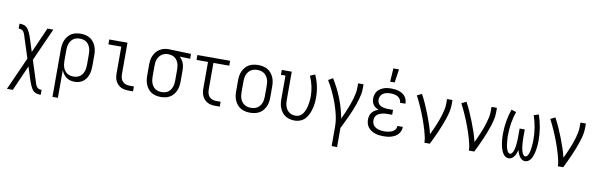

<svg xmlns="http://www.w3.org/2000/svg" viewBox="-58 -1331 6615 2126"><g transform="rotate(10 3250.0 -268.0)"><path d="M54 215 219 -154 156 -350Q153 -358 150.5 -366Q148 -374 146 -382L145 -384Q142 -394 139 -404Q136 -414 131.5 -423.5Q127 -433 121 -441.5Q115 -450 106 -455.5Q97 -461 86.5 -463Q76 -465 66 -465V-520Q86 -520 105 -516.5Q124 -513 140 -502Q156 -491 166.5 -474Q177 -457 185 -439Q193 -421 199.5 -403Q206 -385 212 -366L254 -234L380 -520H446L281 -151L344 45Q347 53 349.5 61Q352 69 354 77L355 79Q358 89 361 99Q364 109 368.5 118.5Q373 128 379 136.5Q385 145 394 150.5Q403 156 413.5 158Q424 160 434 160V215Q414 215 395 211.5Q376 208 360 197Q344 186 333.5 169Q323 152 315 134Q307 116 300.5 98Q294 80 288 61L246 -71L120 215Z M566 215V-320Q566 -347 570 -373Q574 -399 584.5 -423.5Q595 -448 612 -469Q629 -490 652 -503.5Q675 -517 701 -522.5Q727 -528 754 -528Q781 -528 807 -522.5Q833 -517 856 -503.5Q879 -490 896 -469Q913 -448 923.5 -423.5Q934 -399 938 -373Q942 -347 942 -320V-200Q942 -175 939 -150Q936 -125 928 -101Q920 -77 905.5 -56Q891 -35 871 -20Q851 -5 826.5 1.5Q802 8 777 8Q752 8 727.5 1.5Q703 -5 683.5 -19.5Q664 -34 649.5 -54.5Q635 -75 627 -98V215ZM754 -47Q773 -47 791.5 -51.5Q810 -56 825.5 -66.5Q841 -77 852 -92.5Q863 -108 869.5 -126Q876 -144 878.5 -162.5Q881 -181 881 -200V-320Q881 -339 878.5 -357.5Q876 -376 869.5 -394Q863 -412 852 -427.5Q841 -443 825.5 -453.5Q810 -464 791.5 -468.5Q773 -473 754 -473Q735 -473 716.5 -468.5Q698 -464 682.5 -453.5Q667 -443 656 -427.5Q645 -412 638.5 -394Q632 -376 629.5 -357.5Q627 -339 627 -320V-200Q627 -181 629.5 -162.5Q632 -144 638.5 -126Q645 -108 656 -93Q667 -78 682.5 -67Q698 -56 716.5 -51.5Q735 -47 754 -47Z M1434 0H1384Q1362 0 1340 -3.5Q1318 -7 1298 -17Q1278 -27 1262.5 -43Q1247 -59 1237 -79Q1227 -99 1223.5 -120.5Q1220 -142 1220 -165V-465H1075V-520H1280V-165Q1280 -143 1286 -122Q1292 -101 1306.5 -85Q1321 -69 1342 -62Q1363 -55 1384 -55H1434Z M1746 8Q1719 8 1693 2.5Q1667 -3 1644 -16.5Q1621 -30 1604 -51Q1587 -72 1576.5 -96.5Q1566 -121 1562 -147Q1558 -173 1558 -200V-320Q1558 -346 1561.5 -371.5Q1565 -397 1575 -420.5Q1585 -444 1601 -464.5Q1617 -485 1638.5 -499Q1660 -513 1684.5 -520.5Q1709 -528 1735 -528H1750L1994 -520V-465L1876 -469Q1892 -455 1903.5 -437.5Q1915 -420 1922 -401Q1929 -382 1931.5 -361.5Q1934 -341 1934 -320V-200Q1934 -173 1930 -147Q1926 -121 1915.5 -96.5Q1905 -72 1888 -51Q1871 -30 1848 -16.5Q1825 -3 1799 2.5Q1773 8 1746 8ZM1746 -47Q1765 -47 1783.5 -51.5Q1802 -56 1817.5 -66.5Q1833 -77 1844 -92.5Q1855 -108 1861.5 -126Q1868 -144 1870.5 -162.5Q1873 -181 1873 -200V-320Q1873 -346 1868 -372.5Q1863 -399 1849 -421.5Q1835 -444 1811.5 -457.5Q1788 -471 1761 -472L1750 -473H1741Q1723 -473 1705 -467Q1687 -461 1672.5 -450.5Q1658 -440 1647 -424.5Q1636 -409 1629.5 -392Q1623 -375 1621 -356.5Q1619 -338 1619 -320V-200Q1619 -181 1621.5 -162.5Q1624 -144 1630.5 -126Q1637 -108 1648 -92.5Q1659 -77 1674.5 -66.5Q1690 -56 1708.5 -51.5Q1727 -47 1746 -47Z M2409 0H2360Q2338 0 2316 -3.5Q2294 -7 2274 -17Q2254 -27 2238 -43Q2222 -59 2212.5 -79Q2203 -99 2199 -120.5Q2195 -142 2195 -165V-465H2066V-520H2434V-465H2256V-165Q2256 -143 2261.5 -122Q2267 -101 2281.5 -85Q2296 -69 2317 -62Q2338 -55 2360 -55H2409Z M2750 8Q2723 8 2696.5 2.5Q2670 -3 2646.5 -16Q2623 -29 2605.5 -50Q2588 -71 2577 -95.5Q2566 -120 2562 -146.5Q2558 -173 2558 -200V-320Q2558 -347 2562 -373.5Q2566 -400 2577 -424.5Q2588 -449 2605.5 -470Q2623 -491 2646.5 -504Q2670 -517 2696.5 -522.5Q2723 -528 2750 -528Q2777 -528 2803.5 -522.5Q2830 -517 2853.5 -504Q2877 -491 2894.5 -470Q2912 -449 2923 -424.5Q2934 -400 2938 -373.5Q2942 -347 2942 -320V-200Q2942 -173 2938 -146.5Q2934 -120 2923 -95.5Q2912 -71 2894.5 -50Q2877 -29 2853.5 -16Q2830 -3 2803.5 2.5Q2777 8 2750 8ZM2750 -47Q2769 -47 2788 -51.5Q2807 -56 2823 -66.5Q2839 -77 2850.5 -92Q2862 -107 2869 -125Q2876 -143 2878.5 -162Q2881 -181 2881 -200V-320Q2881 -339 2878.5 -358Q2876 -377 2869 -395Q2862 -413 2850.5 -428Q2839 -443 2823 -453.5Q2807 -464 2788 -468.5Q2769 -473 2750 -473Q2731 -473 2712 -468.5Q2693 -464 2677 -453.5Q2661 -443 2649.5 -428Q2638 -413 2631 -395Q2624 -377 2621.5 -358Q2619 -339 2619 -320V-200Q2619 -181 2621.5 -162Q2624 -143 2631 -125Q2638 -107 2649.5 -92Q2661 -77 2677 -66.5Q2693 -56 2712 -51.5Q2731 -47 2750 -47Z M3254 8Q3227 8 3201 2.5Q3175 -3 3152 -16.5Q3129 -30 3112 -51Q3095 -72 3084.5 -96.5Q3074 -121 3070 -147Q3066 -173 3066 -200V-465H3015V-520H3127V-200Q3127 -181 3129.5 -162.5Q3132 -144 3138.5 -126Q3145 -108 3156 -92.5Q3167 -77 3182.5 -66.5Q3198 -56 3216.5 -51.5Q3235 -47 3254 -47Q3273 -47 3290.5 -54.5Q3308 -62 3321 -75Q3334 -88 3343 -104.5Q3352 -121 3358.5 -138.5Q3365 -156 3369 -174Q3373 -192 3376 -210.5Q3379 -229 3380.5 -247.5Q3382 -266 3382 -285Q3382 -343 3369.5 -400.5Q3357 -458 3333 -511L3388 -534Q3415 -475 3428.5 -412Q3442 -349 3442 -285Q3442 -252 3438.5 -220Q3435 -188 3426.5 -156.5Q3418 -125 3404.5 -95.5Q3391 -66 3369.5 -42Q3348 -18 3317 -5Q3286 8 3254 8Z M3705 215V0Q3705 -66 3690 -131.5Q3675 -197 3652.5 -259.5Q3630 -322 3602 -382Q3574 -442 3539 -499L3590 -528Q3651 -431 3693.5 -323.5Q3736 -216 3756 -104Q3770 -133 3783 -162Q3796 -191 3808 -221Q3820 -251 3831 -281Q3842 -311 3851 -342Q3860 -373 3866.5 -404.5Q3873 -436 3873 -468V-520H3934V-468Q3934 -437 3927.5 -406Q3921 -375 3912.5 -345Q3904 -315 3893.5 -285.5Q3883 -256 3871.5 -227Q3860 -198 3847 -169.5Q3834 -141 3821 -112.5Q3808 -84 3794 -56Q3780 -28 3766 0V215Z M4247 8Q4224 8 4200.5 5Q4177 2 4154.5 -5.5Q4132 -13 4112 -26Q4092 -39 4077.5 -57.5Q4063 -76 4056.5 -99Q4050 -122 4050 -146Q4050 -167 4056 -188Q4062 -209 4075.5 -225.5Q4089 -242 4107.5 -253.5Q4126 -265 4147 -271Q4129 -278 4113.5 -288.5Q4098 -299 4086.5 -314Q4075 -329 4070.5 -347.5Q4066 -366 4066 -384Q4066 -406 4072 -427.5Q4078 -449 4091 -466.5Q4104 -484 4122.5 -496Q4141 -508 4161.5 -515.5Q4182 -523 4203.5 -525.5Q4225 -528 4247 -528Q4268 -528 4289 -525.5Q4310 -523 4330 -516.5Q4350 -510 4368.5 -499Q4387 -488 4400.5 -472Q4414 -456 4421 -435.5Q4428 -415 4428 -394V-389H4367V-392Q4367 -412 4355 -429.5Q4343 -447 4325.5 -456.5Q4308 -466 4287.5 -469.5Q4267 -473 4247 -473Q4226 -473 4205 -469Q4184 -465 4166 -454Q4148 -443 4137.5 -424Q4127 -405 4127 -383Q4127 -369 4131.5 -355.5Q4136 -342 4145.5 -331.5Q4155 -321 4167.5 -314.5Q4180 -308 4194 -304.5Q4208 -301 4222 -299.5Q4236 -298 4250 -298H4305V-243H4250Q4234 -243 4218 -241.5Q4202 -240 4187 -235.5Q4172 -231 4157.5 -224Q4143 -217 4132 -205.5Q4121 -194 4116 -178.5Q4111 -163 4111 -147Q4111 -131 4116 -115.5Q4121 -100 4131 -88Q4141 -76 4155 -68Q4169 -60 4184.5 -55.5Q4200 -51 4215.5 -49Q4231 -47 4247 -47Q4262 -47 4276.5 -48.5Q4291 -50 4305.5 -53Q4320 -56 4333.5 -62Q4347 -68 4358.5 -77.5Q4370 -87 4376.5 -100.5Q4383 -114 4383 -129V-131H4444V-128Q4444 -105 4435.5 -84Q4427 -63 4412 -46.5Q4397 -30 4377 -19.5Q4357 -9 4335.5 -2.5Q4314 4 4291.5 6Q4269 8 4247 8ZM4219 -600 4229 -751H4292L4270 -600Z M4710 0Q4710 -33 4702.5 -66Q4695 -99 4686 -131Q4677 -163 4666.5 -194.5Q4656 -226 4644.5 -257.5Q4633 -289 4620.5 -320Q4608 -351 4594.5 -381.5Q4581 -412 4567 -442Q4553 -472 4537 -502L4590 -528Q4617 -478 4640.5 -425.5Q4664 -373 4684.5 -320Q4705 -267 4723.5 -213Q4742 -159 4755 -104Q4769 -133 4782 -162Q4795 -191 4807.5 -221Q4820 -251 4831 -281Q4842 -311 4851 -342Q4860 -373 4866.5 -404.5Q4873 -436 4873 -468V-520H4934V-468Q4934 -426 4924.5 -385.5Q4915 -345 4902 -305.5Q4889 -266 4873.5 -227.5Q4858 -189 4841.5 -150.5Q4825 -112 4807 -74.5Q4789 -37 4771 0Z M5210 0Q5210 -33 5202.5 -66Q5195 -99 5186 -131Q5177 -163 5166.5 -194.5Q5156 -226 5144.5 -257.5Q5133 -289 5120.5 -320Q5108 -351 5094.5 -381.5Q5081 -412 5067 -442Q5053 -472 5037 -502L5090 -528Q5117 -478 5140.5 -425.5Q5164 -373 5184.5 -320Q5205 -267 5223.5 -213Q5242 -159 5255 -104Q5269 -133 5282 -162Q5295 -191 5307.5 -221Q5320 -251 5331 -281Q5342 -311 5351 -342Q5360 -373 5366.5 -404.5Q5373 -436 5373 -468V-520H5434V-468Q5434 -426 5424.5 -385.5Q5415 -345 5402 -305.5Q5389 -266 5373.5 -227.5Q5358 -189 5341.5 -150.5Q5325 -112 5307 -74.5Q5289 -37 5271 0Z M5658 8Q5639 8 5622.5 -2.5Q5606 -13 5595.5 -28.5Q5585 -44 5578 -61.5Q5571 -79 5566 -97Q5561 -115 5558 -134Q5555 -153 5553 -171.5Q5551 -190 5550 -208.5Q5549 -227 5549 -246Q5549 -318 5561 -389Q5573 -460 5596 -528L5651 -511Q5629 -447 5618 -380Q5607 -313 5607 -246Q5607 -235 5607 -223.5Q5607 -212 5608 -201Q5609 -190 5610 -179Q5611 -168 5612 -157.5Q5613 -147 5614.5 -136Q5616 -125 5618.5 -114Q5621 -103 5624.5 -92.5Q5628 -82 5632.5 -72Q5637 -62 5645 -53.5Q5653 -45 5664 -45Q5676 -45 5684 -54.5Q5692 -64 5697 -74.5Q5702 -85 5705 -96.5Q5708 -108 5710.5 -119.5Q5713 -131 5714.5 -142.5Q5716 -154 5717 -166Q5718 -178 5719 -189.5Q5720 -201 5720.5 -213Q5721 -225 5721 -236.5Q5721 -248 5721 -260V-338H5779V-260Q5779 -248 5779 -236.5Q5779 -225 5779.5 -213Q5780 -201 5781 -189.5Q5782 -178 5783 -166Q5784 -154 5785.5 -142.5Q5787 -131 5789.5 -119.5Q5792 -108 5795 -96.5Q5798 -85 5803 -74.5Q5808 -64 5816 -54.5Q5824 -45 5836 -45Q5847 -45 5855 -53.5Q5863 -62 5867.5 -72Q5872 -82 5875.5 -92.5Q5879 -103 5881.5 -114Q5884 -125 5885.5 -136Q5887 -147 5888 -157.5Q5889 -168 5890 -179Q5891 -190 5892 -201Q5893 -212 5893 -223.5Q5893 -235 5893 -246Q5893 -313 5882 -380Q5871 -447 5849 -511L5904 -528Q5927 -460 5939 -389Q5951 -318 5951 -246Q5951 -227 5950 -208.5Q5949 -190 5947 -171.5Q5945 -153 5942 -134Q5939 -115 5934 -97Q5929 -79 5922 -61.5Q5915 -44 5904.5 -28.5Q5894 -13 5877.5 -2.5Q5861 8 5842 8Q5823 8 5806.5 -3Q5790 -14 5779.5 -30Q5769 -46 5762 -64Q5755 -82 5750 -100Q5745 -82 5738 -64Q5731 -46 5720.5 -30Q5710 -14 5693.5 -3Q5677 8 5658 8Z M6210 0Q6210 -33 6202.5 -66Q6195 -99 6186 -131Q6177 -163 6166.5 -194.5Q6156 -226 6144.5 -257.5Q6133 -289 6120.5 -320Q6108 -351 6094.5 -381.5Q6081 -412 6067 -442Q6053 -472 6037 -502L6090 -528Q6117 -478 6140.5 -425.5Q6164 -373 6184.5 -320Q6205 -267 6223.5 -213Q6242 -159 6255 -104Q6269 -133 6282 -162Q6295 -191 6307.5 -221Q6320 -251 6331 -281Q6342 -311 6351 -342Q6360 -373 6366.5 -404.5Q6373 -436 6373 -468V-520H6434V-468Q6434 -426 6424.5 -385.5Q6415 -345 6402 -305.5Q6389 -266 6373.5 -227.5Q6358 -189 6341.5 -150.5Q6325 -112 6307 -74.5Q6289 -37 6271 0Z"/></g></svg>

Font: Iosevka Fixed SS04 Light
Style: Regular
Weight: 300
Monospace: yes
Designer: Belleve Invis
Foundry: Belleve Invis
Version: Version 32.5.0